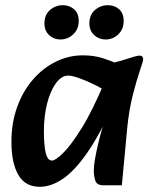

<svg xmlns="http://www.w3.org/2000/svg" viewBox="-20 -703 585 739"><path d="M133 16Q77 16 50.5 -30Q24 -76 24 -157Q24 -230 46 -291Q68 -352 106.5 -396.5Q145 -441 194.5 -465.5Q244 -490 299 -490Q342 -490 377.5 -478.5Q413 -467 438 -455L409 -340Q382 -358 349 -374.5Q316 -391 287 -401.5Q258 -412 242 -412Q217 -412 195.5 -383Q174 -354 161.5 -305.5Q149 -257 149 -198Q149 -144 156 -114.5Q163 -85 180 -85Q193 -85 222.5 -113.5Q252 -142 294.5 -210Q337 -278 386 -396L418 -304Q364 -184 315 -114Q266 -44 221 -14Q176 16 133 16ZM377 10Q353 10 347 -7.5Q341 -25 341 -47Q341 -64 345.5 -90Q350 -116 357 -146Q364 -176 372 -204L394 -279L363 -305L387 -456Q419 -461 445 -469Q471 -477 490 -483Q509 -489 517 -489Q531 -489 531 -474Q531 -468 518.5 -431.5Q506 -395 491.5 -338.5Q477 -282 470 -214L449 10ZM386 -551Q361 -551 342.5 -568Q324 -585 324 -613Q324 -646 345.5 -664.5Q367 -683 395 -683Q421 -683 438.5 -667.5Q456 -652 456 -622Q456 -591 435.5 -571Q415 -551 386 -551ZM212 -551Q187 -551 169 -568Q151 -585 151 -613Q151 -646 172.5 -664.5Q194 -683 222 -683Q247 -683 265 -667.5Q283 -652 283 -622Q283 -591 262 -571Q241 -551 212 -551Z"/></svg>

Font: Alkatra Medium
Style: Regular
Weight: 500
Designer: Suman Bhandary
Version: Version 1.100;gftools[0.9.22]